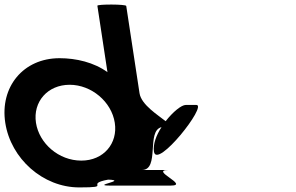

<svg xmlns="http://www.w3.org/2000/svg" viewBox="-25 -810 1291 838"><path d="M-2 -274C22 -118 162 8 321 8C471 8 340 -6 447 -26C536 -23 370 0 455 0H720C805 0 626 -68 710 -68H594C674 -68 612 -239 680 -255C657 -220 642 -180 647 -148C659 -70 882 -352 832 -352H786C767 -352 730 -322 698 -281C666 -307 592 -352 584 -403L526 -784C525 -792 399 -792 400 -785L444 -495C385 -538 307 -556 235 -556C76 -556 -26 -430 -2 -274ZM132 -274C118 -366 183 -440 279 -440C374 -440 462 -366 476 -274C490 -184 427 -109 330 -109C231 -109 146 -184 132 -274Z"/></svg>

Font: Ampere
Style: RevIta
Weight: 400
Version: Version 1